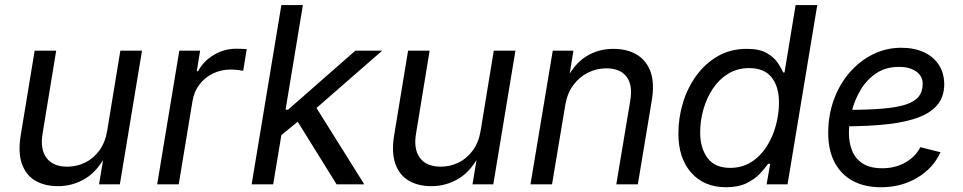

<svg xmlns="http://www.w3.org/2000/svg" viewBox="-20 -748 3906 779"><path d="M215.3 7.3Q161.1 7.3 123 -15.1Q85 -37.6 68.8 -83.5Q52.7 -129.4 64 -198.7L120.6 -542.5H208L152.8 -206.1Q142.1 -143.1 168.7 -107.4Q195.3 -71.8 252.9 -71.8Q291.5 -71.8 325.4 -88.4Q359.4 -105 383.3 -137.7Q407.2 -170.4 415 -218.3L468.3 -542.5H556.2L466.3 0H381.8L403.8 -131.3H416.5Q378.9 -55.7 327.4 -24.2Q275.9 7.3 215.3 7.3Z M617.7 0 707.5 -542.5H792L778.3 -459H783.7Q805.2 -500 847.4 -525.1Q889.6 -550.3 938.5 -550.3Q948.2 -550.3 960.9 -549.8Q973.6 -549.3 981 -548.8L966.8 -460.9Q960.9 -461.9 946.3 -463.9Q931.6 -465.8 915 -465.8Q877.4 -465.8 844.5 -450Q811.5 -434.1 789.6 -405.5Q767.6 -377 761.2 -338.9L705.1 0Z M1115.7 -195.3 1133.3 -302.7H1148.4L1421.9 -542.5H1530.8L1235.8 -285.2H1226.1ZM1001 0 1121.6 -727.5H1209L1088.4 0ZM1345.7 0 1180.7 -265.6 1253.4 -327.1 1458 0Z M1730.5 7.3Q1676.3 7.3 1638.2 -15.1Q1600.1 -37.6 1584 -83.5Q1567.9 -129.4 1579.1 -198.7L1635.7 -542.5H1723.1L1668 -206.1Q1657.2 -143.1 1683.8 -107.4Q1710.4 -71.8 1768.1 -71.8Q1806.6 -71.8 1840.6 -88.4Q1874.5 -105 1898.4 -137.7Q1922.4 -170.4 1930.2 -218.3L1983.4 -542.5H2071.3L1981.4 0H1897L1918.9 -131.3H1931.6Q1894 -55.7 1842.5 -24.2Q1791 7.3 1730.5 7.3Z M2273.4 -321.3 2219.7 0H2132.3L2222.7 -542.5H2306.6L2285.2 -411.1L2271.5 -414.1Q2308.1 -487.8 2357.7 -518.8Q2407.2 -549.8 2468.3 -549.8Q2524.4 -549.8 2563.7 -526.4Q2603 -502.9 2619.6 -456.5Q2636.2 -410.2 2624.5 -340.8L2567.9 0H2480.5L2537.1 -339.4Q2547.9 -403.8 2521.7 -437.3Q2495.6 -470.7 2440.4 -470.7Q2400.4 -470.7 2365.2 -453.1Q2330.1 -435.5 2305.7 -402.1Q2281.2 -368.7 2273.4 -321.3Z M2926.3 11.7Q2836.9 11.7 2784.7 -47.1Q2732.4 -106 2732.4 -206.5Q2732.4 -270.5 2751.2 -331.8Q2770 -393.1 2805.9 -442.1Q2841.8 -491.2 2893.1 -520.5Q2944.3 -549.8 3009.3 -549.8Q3061.5 -549.8 3091.1 -532.7Q3120.6 -515.6 3135.5 -493.2Q3150.4 -470.7 3157.7 -454.1H3163.1L3208 -727.5H3295.9L3175.3 0H3090.3L3105 -83.5H3096.7Q3083.5 -64.9 3062.5 -42.7Q3041.5 -20.5 3008.3 -4.4Q2975.1 11.7 2926.3 11.7ZM2941.9 -66.9Q2990.7 -66.9 3027.8 -90.3Q3064.9 -113.8 3090.1 -152.8Q3115.2 -191.9 3127.9 -239Q3140.6 -286.1 3140.6 -332.5Q3140.6 -396.5 3110.6 -434.1Q3080.6 -471.7 3019.5 -471.7Q2971.2 -471.7 2934.1 -448.7Q2897 -425.8 2871.8 -387.7Q2846.7 -349.6 2833.7 -303.5Q2820.8 -257.3 2820.8 -210.9Q2820.8 -147 2850.8 -106.9Q2880.9 -66.9 2941.9 -66.9Z M3554.2 11.7Q3487.8 11.7 3439.9 -14.2Q3392.1 -40 3366.2 -89.4Q3340.3 -138.7 3340.3 -208.5Q3340.3 -280.3 3363 -343Q3385.7 -405.8 3426.5 -453.1Q3467.3 -500.5 3521 -527.3Q3574.7 -554.2 3636.7 -554.2Q3689.5 -554.2 3728.5 -536.1Q3767.6 -518.1 3789.3 -484.6Q3811 -451.2 3811 -405.8Q3811 -359.9 3787.1 -327.4Q3763.2 -294.9 3713.4 -274.4Q3663.6 -253.9 3585.9 -244.6Q3508.3 -235.4 3401.4 -235.4L3413.1 -302.2Q3502.4 -302.2 3562.3 -307.4Q3622.1 -312.5 3657.5 -324.7Q3692.9 -336.9 3708.3 -357.2Q3723.6 -377.4 3723.6 -407.7Q3723.6 -439 3697.5 -457.8Q3671.4 -476.6 3627.9 -476.6Q3573.2 -476.6 3534.7 -450.4Q3496.1 -424.3 3471.7 -383.3Q3447.3 -342.3 3435.8 -295.9Q3424.3 -249.5 3424.3 -208.5Q3424.3 -168.9 3437.3 -136.5Q3450.2 -104 3480 -84.7Q3509.8 -65.4 3559.6 -65.4Q3612.3 -65.4 3653.1 -88.6Q3693.8 -111.8 3714.4 -150.9L3795.9 -130.4Q3766.1 -64.9 3701.2 -26.6Q3636.2 11.7 3554.2 11.7Z"/></svg>

Font: Inter 16pt
Style: Italic
Weight: 400
Italic angle: -9.3988°
Version: Version 4.001;git-66647c0bb